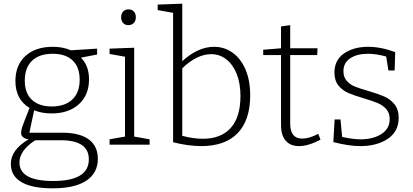

<svg xmlns="http://www.w3.org/2000/svg" viewBox="-20 -788 2250 1046"><path d="M320 -65Q414 -65 463.5 -28.5Q513 8 513 77Q513 155 450 196.5Q387 238 267 238Q154 238 96.5 204Q39 170 39 105Q39 28 136 -29Q95 -35 95 -64Q95 -78 101.5 -97.5Q108 -117 141 -200Q64 -246 64 -347Q64 -433 118.5 -483Q173 -533 268 -533Q323 -533 366 -514L509 -523V-491L421 -474Q465 -430 465 -356Q465 -270 409.5 -220Q354 -170 261 -170Q209 -170 166 -187L140 -65ZM115 -349Q115 -281 153.5 -244.5Q192 -208 262 -208Q334 -208 374 -246Q414 -284 414 -354Q414 -422 376 -458.5Q338 -495 267 -495Q194 -495 154.5 -457Q115 -419 115 -349ZM464 80Q464 -24 311 -24H172Q86 32 86 97Q86 198 270 198Q464 198 464 80Z M711 -528V-44L795 -29V0H577V-29L661 -44V-479L577 -494V-523ZM640 -693Q640 -714 651 -725.5Q662 -737 680 -737Q698 -737 709 -725.5Q720 -714 720 -694Q720 -674 708.5 -662.5Q697 -651 679 -651Q662 -651 651 -662.5Q640 -674 640 -693Z M1343 -268Q1343 -134 1275 -63Q1207 8 1076 8Q1007 8 923 -13V-718L839 -733V-763L973 -768V-455Q1059 -533 1146 -533Q1202 -533 1246.5 -501.5Q1291 -470 1317 -410.5Q1343 -351 1343 -268ZM1290 -265Q1290 -335 1269 -386.5Q1248 -438 1212 -465.5Q1176 -493 1130 -493Q1092 -493 1052 -473.5Q1012 -454 973 -416V-48Q1033 -32 1085 -32Q1184 -32 1237 -91Q1290 -150 1290 -265Z M1726 -27Q1659 8 1609 8Q1563 8 1537 -21Q1511 -50 1511 -107V-488H1414V-517L1511 -525V-644L1561 -651V-525H1710L1708 -488H1561V-114Q1561 -33 1627 -33Q1665 -33 1714 -59Z M1988 -292Q2042 -276 2074 -262Q2106 -248 2129 -220Q2152 -192 2152 -146Q2152 -72 2093 -32Q2034 8 1942 8Q1881 8 1796 -14L1803 -137H1835L1844 -42Q1902 -29 1945 -29Q2013 -29 2058 -58Q2103 -87 2103 -139Q2103 -173 2084 -194Q2065 -215 2037.5 -226.5Q2010 -238 1963 -252Q1909 -268 1877.5 -281.5Q1846 -295 1824 -322Q1802 -349 1802 -393Q1802 -461 1854.5 -497Q1907 -533 1985 -533Q2056 -533 2133 -504L2130 -404H2096L2084 -480Q2029 -495 1985 -495Q1925 -495 1888 -470.5Q1851 -446 1851 -400Q1851 -368 1869 -347.5Q1887 -327 1914.5 -316Q1942 -305 1988 -292Z"/></svg>

Font: Bitter Pro Light
Style: Regular
Weight: 300
Designer: Sol Matas, and Bitter project Authors
Foundry: Sol Matas
Version: Version 1.010